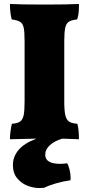

<svg xmlns="http://www.w3.org/2000/svg" viewBox="-20 -699 448 968"><path d="M208 81Q208 127 284 127Q303 127 318 124Q325 133 330.5 155.5Q336 178 336 197Q336 206 335 210Q298 215 262 225.5Q226 236 201 248Q191 249 178 249Q148 249 117.5 237Q87 225 66 199Q45 173 45 134Q45 90 74.5 56Q104 22 164 0L30 3Q30 -14 33 -37Q36 -60 40 -75Q68 -77 81 -86Q94 -95 99 -117Q104 -139 104 -187V-491Q104 -538 99.5 -559Q95 -580 82 -588.5Q69 -597 39 -601Q30 -637 30 -679Q80 -676 209 -676Q318 -676 378 -679Q378 -653 376.5 -635.5Q375 -618 369 -601Q340 -598 327 -589.5Q314 -581 309 -559.5Q304 -538 304 -491V-187Q304 -140 309.5 -117.5Q315 -95 328.5 -86Q342 -77 370 -75Q378 -46 378 3L294 0Q256 11 232 32.5Q208 54 208 81Z"/></svg>

Font: Vollkorn SC Black
Style: Regular
Weight: 900
Designer: Friedrich Althausen
Foundry: Friedrich Althausen
Version: Version 4.015